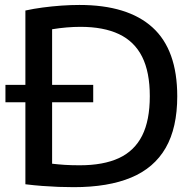

<svg xmlns="http://www.w3.org/2000/svg" viewBox="-20 -768 807 794"><path d="M2.5 -345V-417H365.5V-345ZM285 6Q253.5 6 221.2 4.8Q189 3.5 155.2 1Q121.5 -1.5 85 -6V-724.5Q119 -732 157 -737Q195 -742 233.8 -744.8Q272.5 -747.5 308.5 -747.5Q508 -747.5 610.5 -654.8Q713 -562 713 -370Q713 -239.5 665.2 -156.5Q617.5 -73.5 522.5 -33.8Q427.5 6 285 6ZM310 -84.5Q407.5 -84.5 471.8 -114.2Q536 -144 567.8 -207Q599.5 -270 599.5 -370.5Q599.5 -470 567.8 -533.2Q536 -596.5 472.2 -626.8Q408.5 -657 312.5 -657Q285 -657 255.2 -654.5Q225.5 -652 195.5 -647V-91Q221 -88 248.2 -86.2Q275.5 -84.5 310 -84.5Z"/></svg>

Font: Encode Sans SC SemiExpanded Medium
Style: Regular
Weight: 500
Width: 6
Designer: Multiple Designers
Foundry: Impallari Type
Version: Version 3.002